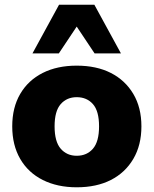

<svg xmlns="http://www.w3.org/2000/svg" viewBox="-20 -785 653 816"><path d="M306 11Q224 11 162 -20Q100 -51 66 -109.5Q32 -168 32 -248Q32 -328 66 -386Q100 -444 161.5 -475Q223 -506 306 -506Q390 -506 451 -475Q512 -444 546.5 -386Q581 -328 581 -248Q581 -168 546.5 -109.5Q512 -51 451 -20Q390 11 306 11ZM306 -123Q349 -123 375 -153Q401 -183 401 -248Q401 -313 375 -342.5Q349 -372 306 -372Q264 -372 238 -342.5Q212 -313 212 -248Q212 -183 238 -153Q264 -123 306 -123ZM118 -558 231 -765H381L494 -558H382L306 -672L230 -558Z"/></svg>

Font: Nunito Sans 11pt Black
Style: Regular
Weight: 900
Version: Version 3.101;gftools[0.9.27]